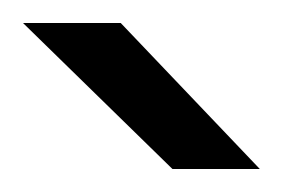

<svg xmlns="http://www.w3.org/2000/svg" viewBox="-20 -721 246 167"><path d="M0 -701H85L206 -574H130Z"/></svg>

Font: Oak Sans Light
Style: Regular
Weight: 400
Designer: Erik Kennedy, Walven
Foundry: Erik Kennedy, Walven
Version: Version 1.100;Glyphs 3.1.2 (3151)